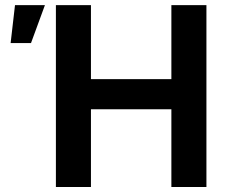

<svg xmlns="http://www.w3.org/2000/svg" viewBox="-20 -748 903 768"><path d="M203.6 0V-727.5H343.8V-431.6H665.5V-727.5H805.7V0H665.5V-311H343.8V0ZM22.5 -575.7 40 -727.5H159.7L104 -575.7Z"/></svg>

Font: Inter Cardless Display
Style: Bold
Weight: 700
Designer: Rasmus Andersson
Foundry: rsms
Version: Version 4.001;git-9221beed3